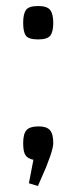

<svg xmlns="http://www.w3.org/2000/svg" viewBox="-20 -525 241 638"><path d="M106 93 76 84 91 6Q72 2 64.5 -9.5Q57 -21 57 -49Q57 -80 68 -92.5Q79 -105 109 -105Q135 -105 146 -92.5Q157 -80 157 -49Q157 -43 154.5 -32Q152 -21 146.5 -5Q141 11 133 31ZM57 -449Q57 -478 66 -491.5Q75 -505 107 -505Q137 -505 147 -491.5Q157 -478 157 -449Q157 -419 147 -406.5Q137 -394 107 -394Q75 -394 66 -406.5Q57 -419 57 -449Z"/></svg>

Font: Changa ExtraLight
Style: Regular
Weight: 250
Designer: Eduardo Rodriguez Tunni
Foundry: Eduardo Rodriguez Tunni
Version: Version 3.002; ttfautohint (v1.8.2)